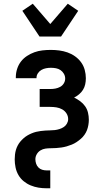

<svg xmlns="http://www.w3.org/2000/svg" viewBox="-20 -796 540 1031"><path d="M230 215Q208 215 186.5 211.5Q165 208 144.5 199.5Q124 191 107 177Q90 163 79 144Q68 125 63.5 103Q59 81 59 60Q59 47 60.5 34Q62 21 65.5 9Q69 -3 75 -14.5Q81 -26 89 -35.5Q97 -45 106.5 -53.5Q116 -62 127 -68.5Q138 -75 150 -80Q162 -85 174 -88Q186 -91 198.5 -92.5Q211 -94 224 -95Q237 -96 249.5 -96Q262 -96 274.5 -97.5Q287 -99 299.5 -103Q312 -107 322.5 -114Q333 -121 339.5 -132.5Q346 -144 346 -156Q346 -173 337 -187Q328 -201 313.5 -209Q299 -217 282.5 -219.5Q266 -222 250 -222H193V-318H250Q264 -318 277.5 -320.5Q291 -323 303 -329.5Q315 -336 322.5 -348Q330 -360 330 -374Q330 -388 323 -400Q316 -412 305 -419.5Q294 -427 280.5 -429.5Q267 -432 253 -432Q240 -432 227 -429.5Q214 -427 202.5 -420.5Q191 -414 183.5 -402.5Q176 -391 176 -378V-376H65V-382Q65 -404 72 -426Q79 -448 92.5 -465.5Q106 -483 125 -495.5Q144 -508 165 -515.5Q186 -523 208.5 -525.5Q231 -528 253 -528Q276 -528 298.5 -525Q321 -522 342.5 -514.5Q364 -507 383 -493.5Q402 -480 415.5 -461.5Q429 -443 435 -420.5Q441 -398 441 -376Q441 -359 437.5 -343Q434 -327 425.5 -313.5Q417 -300 404.5 -289.5Q392 -279 378 -272Q395 -264 410.5 -252.5Q426 -241 437 -225.5Q448 -210 452.5 -191Q457 -172 457 -153Q457 -139 454.5 -124.5Q452 -110 447 -97Q442 -84 433.5 -72Q425 -60 414 -50.5Q403 -41 391 -33Q379 -25 365.5 -19.5Q352 -14 338 -10Q324 -6 310 -4Q296 -2 281.5 -1Q267 0 252.5 0Q238 0 224 2Q210 4 197.5 11.5Q185 19 177.5 32Q170 45 170 59Q170 71 174 83Q178 95 186.5 103.5Q195 112 206.5 115.5Q218 119 230 119H250V215ZM192 -600 100 -738 156 -776 250 -667 344 -776 400 -738 308 -600Z"/></svg>

Font: Iosevka Fixed
Style: Bold
Weight: 700
Monospace: yes
Designer: Belleve Invis
Foundry: Belleve Invis
Version: Version 32.3.0